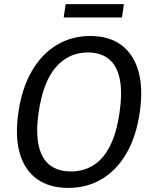

<svg xmlns="http://www.w3.org/2000/svg" viewBox="-20 -909 745 939"><path d="M314.2 10Q221.7 10 161.2 -33.3Q100.7 -76.6 76.7 -158.9Q52.8 -241.3 69.8 -358.7Q87 -477.6 135.5 -561.2Q184 -644.8 257.2 -688.9Q330.4 -733 421.8 -733Q512.9 -733 572.7 -689.2Q632.5 -645.4 656.6 -562Q680.6 -478.6 663.6 -360Q646.6 -242.4 598.8 -159.7Q551 -76.9 478.3 -33.5Q405.6 10 314.2 10ZM326.7 -70.5Q389 -70.5 437.5 -101.1Q485.9 -131.7 518.2 -195.5Q550.5 -259.3 564.6 -359Q579.3 -459.8 565.2 -524.8Q551.1 -589.8 511.5 -621.1Q471.9 -652.5 409.8 -652.5Q316.5 -652.5 253.7 -581.1Q190.8 -509.8 168.9 -359Q154.8 -259.6 169.4 -195.8Q184 -132 224.1 -101.3Q264.3 -70.5 326.7 -70.5ZM291.5 -823.5 300.9 -888.7H586L576.6 -823.5Z"/></svg>

Font: Public Sans Thin
Style: Italic
Weight: 100
Italic angle: -8°
Designer: The Public Sans project authors (U.S. Web Design System). Libre Franklin designed by Pablo Impallari and Rodrigo Fuenzal
Version: Version 2.000